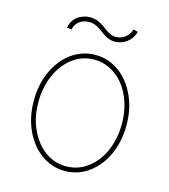

<svg xmlns="http://www.w3.org/2000/svg" viewBox="-109 -806 798 904"><g transform="rotate(15 290.0 -354.0)"><path d="M63.9 -271.3Q63.9 -351.6 93.8 -415.8Q107.6 -446 127.3 -471.4Q147 -496.8 171.9 -515.1Q196.7 -533.4 226.4 -543.7Q256 -554 289.8 -554Q323.9 -554 353.5 -543.5Q383.2 -533 408 -514.6Q432.9 -496.1 452.4 -470.7Q471.9 -445.3 485.8 -415.5Q515.6 -351.6 515.6 -271.3Q515.6 -236.2 509.2 -201.5Q502.8 -166.9 489.5 -134.9Q476.2 -103 455.3 -75.1Q434.3 -47.2 405.2 -25.9Q354 11.4 289.8 11.4Q255.7 11.4 226 0.9Q196.4 -9.6 171.5 -28.1Q146.7 -46.5 127.1 -71.9Q107.6 -97.3 93.8 -127.1Q63.9 -191.1 63.9 -271.3ZM113.3 -138.5Q126.8 -109.4 145.1 -85.8Q163.4 -62.1 185.7 -45.6Q208.1 -29.1 234.4 -20.2Q260.7 -11.4 289.8 -11.4Q347.7 -11.4 393.8 -45.5Q416.9 -62.5 435.2 -85.9Q453.5 -109.4 466.3 -138.3Q479 -167.3 486 -200.8Q492.9 -234.4 492.9 -271.3Q492.9 -308.9 486.3 -341.4Q479.8 -373.9 466.3 -404.1Q453.5 -433.6 435 -457Q416.5 -480.5 393.8 -497Q371.1 -513.5 344.8 -522.4Q318.5 -531.2 289.8 -531.2Q232.2 -531.2 186.4 -497.2Q163.4 -480.1 144.9 -456.5Q126.4 -432.9 113.5 -403.9Q100.5 -375 93.6 -341.6Q86.6 -308.2 86.6 -271.3Q86.6 -233.7 93 -201.2Q99.4 -168.7 113.3 -138.5ZM220.2 -718.8Q236.9 -718.8 249.8 -714.5Q262.8 -710.2 274 -703.7Q285.2 -697.1 294.9 -689.6Q304.7 -682.2 314.6 -675.6Q324.6 -669 335.4 -664.8Q346.2 -660.5 359.4 -660.5Q371.8 -660.5 383.3 -664.6Q394.9 -668.7 404.3 -676Q413.7 -683.2 420.6 -693.5Q427.6 -703.8 430.4 -715.9L453.1 -710.2Q449.2 -694.2 440.3 -680.9Q431.5 -667.6 418.9 -658Q406.2 -648.4 391.2 -643.1Q376.1 -637.8 359.4 -637.8Q344.1 -637.8 332 -642Q320 -646.3 309.5 -652.9Q299 -659.4 289.4 -666.9Q279.8 -674.4 269.5 -680.9Q259.2 -687.5 247.3 -691.8Q235.4 -696 220.2 -696Q206.3 -696 194.1 -691.9Q181.8 -687.9 172.4 -680.4Q163 -672.9 157 -662.8Q150.9 -652.7 149.1 -640.6L126.4 -643.5Q128.9 -661.2 137.4 -675.1Q146 -688.9 158.6 -698.7Q171.2 -708.5 187.1 -713.6Q203.1 -718.8 220.2 -718.8Z"/></g></svg>

Font: Inter P Thin
Style: Regular
Weight: 100
Designer: Rasmus Andersson
Foundry: rsms
Version: Version 3.018;git-588b23468